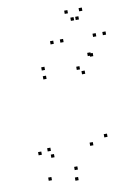

<svg xmlns="http://www.w3.org/2000/svg" viewBox="-108 -885 837 1175"><g transform="rotate(-10 310.0 -297.5)"><path d="M503 -9.7V-29.7H483V-9.7ZM503 -511.2V-531.2H483V-511.2ZM489.7 -517.2V-537.2H469.7V-517.2ZM197.2 -479.2V-499.2H177.2V-479.2ZM197.2 -423.7V-443.7H177.2V-423.7ZM435.7 -413.5V-433.5H415.7V-413.5ZM408.8 -445.5V-465.5H388.8V-445.5ZM408.8 26.2V6.2H388.8V26.2ZM289.8 156V136H269.8V156ZM162 57V37H142V57ZM147 14.8V-5.2H127V14.8ZM88.2 28.5V8.5H68.2V28.5ZM122 192.7V172.7H102V192.7ZM283 220.8V200.8H263V220.8ZM339 -627.2V-647.2H319V-627.2ZM455.5 -747.5V-767.5H435.5V-747.5ZM425.5 -747.5V-767.5H405.5V-747.5ZM542 -627.2V-647.2H522V-627.2ZM603 -627.2V-647.2H583V-627.2ZM485.3 -796.2V-816.2H465.3V-796.2ZM395.7 -796.2V-816.2H375.7V-796.2ZM278 -627.2V-647.2H258V-627.2Z"/></g></svg>

Font: Monaspace Xenon Dots Var
Style: Regular
Weight: 400
Designer: Riley Cran and the Lettermatic Team
Version: Version 1.100 (Monaspace Xenon Dots)